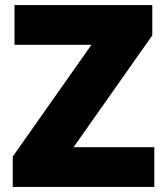

<svg xmlns="http://www.w3.org/2000/svg" viewBox="-20 -734 651 754"><path d="M586 0V-156H269L578 -595V-714H37V-558H339L30 -119V0Z"/></svg>

Font: Noto Sans Canadian Aboriginal Black
Style: Regular
Weight: 900
Designer: Monotype Design Team, Typotheque's Kevin King
Foundry: Monotype Imaging Inc.
Version: Version 2.004